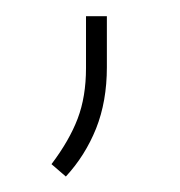

<svg xmlns="http://www.w3.org/2000/svg" viewBox="-20 -98 227 242"><path d="M114.7 -13.2Q114.7 29.8 101.1 64Q87.4 98.1 63 124.5L44.9 108.9Q67.4 79.1 77.9 51.5Q88.4 23.9 88.4 -12.2V-77.6H114.7Z"/></svg>

Font: TypoPRO Roboto Slab
Style: Thin
Weight: 250
Designer: Google
Version: Version 1.100263; 2013; ttfautohint (v0.94.20-1c74) -l 8 -r 